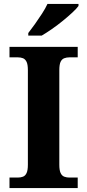

<svg xmlns="http://www.w3.org/2000/svg" viewBox="-20 -951 441 971"><path d="M28 0V-53H70Q84.6 -53 96.3 -57.5Q108 -62 114.5 -76Q121 -90 121 -118V-596Q121 -624.9 114.3 -638.4Q107.6 -652 96.3 -656.5Q85 -661 70 -661H28V-714H373V-661H331Q317.1 -661 305 -656.5Q293 -652 286.5 -638.5Q280 -624.9 280 -596V-118Q280 -90 286.5 -76Q293 -62 305 -57.5Q317.1 -53 331 -53H373V0ZM123 -784Q138 -803 156.5 -829Q175 -855 192.5 -882Q210 -909 220 -931H377V-921Q368 -908 346.5 -888Q325 -868 298 -846Q271 -824 243 -804.5Q215 -785 191 -771H123Z"/></svg>

Font: Noto Serif Gujarati
Style: Regular
Weight: 400
Designer: Universal Thirst, Indian Type Foundry and the Monotype Design Team
Foundry: Monotype Imaging Inc.
Version: Version 2.102